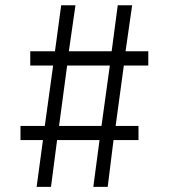

<svg xmlns="http://www.w3.org/2000/svg" viewBox="-20 -725 655 745"><path d="M460.5 -470.8 428.7 -236.4H517.4V-181.5H420.5L397.9 0H342.1L366.2 -181.5H201.5L177.9 0H122.1L146.7 -181.5H59.5V-236.4H153.8L186.2 -470.8H97.4V-526.2H193.3L217.4 -704.6H272.8L247.2 -526.2H413.3L436.9 -704.6H492.8L467.2 -526.2H555.4V-470.8ZM209.2 -236.4H373.8L406.2 -470.8H240.5Z"/></svg>

Font: Fira Code Light
Style: Regular
Weight: 300
Monospace: yes
Designer: Carrois Corporate, Edenspiekermann AG, Nikita Prokopov
Foundry: Carrois Corporate, Edenspiekermann AG, Nikita Prokopov
Version: Version 6.000; ttfautohint (v1.8.2) -l 8 -r 50 -G 200 -x 14 